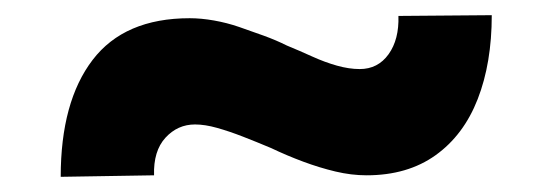

<svg xmlns="http://www.w3.org/2000/svg" viewBox="-20 -454 730 253"><path d="M463 -223Q443 -223 422 -228Q401 -233 379.5 -241Q358 -249 337 -259Q318 -267 300 -274Q282 -281 266 -285.5Q250 -290 237 -290Q214 -290 198 -272.5Q182 -255 183 -223L60 -221Q60 -320 102 -375Q144 -430 230 -430Q245 -430 262 -427Q279 -424 295 -418.5Q311 -413 327.5 -407Q344 -401 358 -394Q375 -387 391.5 -379.5Q408 -372 424 -367.5Q440 -363 454 -363Q478 -363 492 -382.5Q506 -402 505 -433L628 -434Q628 -371 609.5 -323.5Q591 -276 554 -249.5Q517 -223 463 -223Z"/></svg>

Font: Lexend Exa
Style: Bold
Weight: 700
Designer: Bonnie Shaver-Troup, Thomas Jockin
Foundry: Lexend
Version: Version 1.007